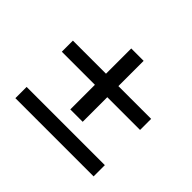

<svg xmlns="http://www.w3.org/2000/svg" viewBox="-121 -691 833 833"><g transform="rotate(45 295.0 -275.0)"><path d="M334 -306V-155H258V-306H55V-374H258V-529H334V-374H535V-306ZM55 -90H535V-21H55Z"/></g></svg>

Font: Mach Light
Style: Regular
Weight: 300
Version: Version 1.002